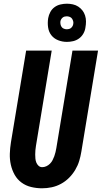

<svg xmlns="http://www.w3.org/2000/svg" viewBox="-20 -1008 549 1036"><path d="M207 8Q177 8 148 1Q119 -6 96 -23Q73 -40 59 -65Q45 -90 38.5 -119Q32 -148 33 -178.5Q34 -209 39 -240L121 -735H259L174 -221Q172 -209 171 -197.5Q170 -186 170 -174.5Q170 -163 171 -152Q172 -141 176 -131Q180 -121 188 -113.5Q196 -106 208 -106Q219 -106 230 -111Q241 -116 249.5 -124.5Q258 -133 263.5 -143.5Q269 -154 273 -165Q277 -176 279.5 -187Q282 -198 284 -209L371 -735H509L419 -190Q415 -165 407.5 -140Q400 -115 386 -91.5Q372 -68 352.5 -48.5Q333 -29 309 -16Q285 -3 259 2.5Q233 8 207 8ZM341 -782Q316 -782 293.5 -791Q271 -800 257 -818Q243 -836 239.5 -860.5Q236 -885 240 -910Q243 -927 251.5 -943Q260 -959 274.5 -969.5Q289 -980 306.5 -984Q324 -988 341 -988Q357 -988 373 -984.5Q389 -981 402 -972.5Q415 -964 424.5 -952Q434 -940 439 -924.5Q444 -909 444 -892.5Q444 -876 441 -860Q439 -843 430 -827Q421 -811 406.5 -800.5Q392 -790 375 -786Q358 -782 341 -782ZM341 -850Q346 -850 352 -851.5Q358 -853 362.5 -856.5Q367 -860 370.5 -865.5Q374 -871 375 -877Q377 -885 375 -893Q373 -901 368.5 -907.5Q364 -914 356 -917Q348 -920 340 -920Q334 -920 328.5 -918.5Q323 -917 318.5 -913.5Q314 -910 310.5 -904.5Q307 -899 306 -893Q305 -885 306.5 -877Q308 -869 312.5 -862.5Q317 -856 325 -853Q333 -850 341 -850Z"/></svg>

Font: Iosevka Term Curly Heavy
Style: Italic
Weight: 900
Italic angle: -9°
Designer: Belleve Invis
Foundry: Belleve Invis
Version: Version 32.3.0